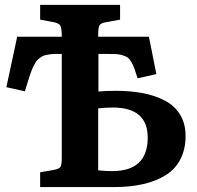

<svg xmlns="http://www.w3.org/2000/svg" viewBox="-20 -760 799 780"><path d="M143.1 0V-60.1L193.8 -68.8Q219.7 -73.2 225.3 -81.5Q231 -89.8 231 -121.1V-541H210Q195.8 -541 184.8 -539.6Q173.8 -538.1 164.8 -536.1Q155.8 -534.2 148.2 -529.1Q140.6 -523.9 135 -519.3Q129.4 -514.6 123.8 -505.1Q118.2 -495.6 114.3 -487.5Q110.4 -479.5 105.2 -465.1Q100.1 -450.7 96.4 -438.7Q92.8 -426.8 86.4 -406.7Q83 -395 81.1 -389.2L5.9 -405.8L49.8 -610.8H231Q231 -646 224.9 -656.2Q218.8 -666.5 193.8 -670.9L143.1 -680.2V-740.2H467.8V-680.2L411.1 -669.9Q390.1 -666.5 384.5 -657.5Q378.9 -648.4 378.9 -620.1V-610.8H585L615.2 -459L539.1 -441.9Q530.8 -467.8 526.1 -481Q521.5 -494.1 513.7 -507.6Q505.9 -521 499.3 -525.9Q492.7 -530.8 479 -535.2Q465.3 -539.6 450.9 -540.3Q436.5 -541 411.1 -541H379.9V-388.2Q408.7 -391.1 450.2 -391.1Q510.7 -391.1 560.3 -381.6Q609.9 -372.1 649.7 -351.3Q689.5 -330.6 711.7 -294.2Q733.9 -257.8 733.9 -208Q733.9 -153.3 712.6 -112.5Q691.4 -71.8 651.9 -47.6Q612.3 -23.4 560.1 -11.7Q507.8 0 441.9 0ZM378.9 -67.9Q410.6 -64.9 436 -64.9Q580.1 -64.9 580.1 -201.2Q580.1 -323.2 438 -323.2Q410.6 -323.2 378.9 -319.8Z"/></svg>

Font: Literata Book
Style: Bold
Weight: 700
Designer: Latin by Veronika Burian and Jose Scaglione. Greek by Irene Vlachou. Cyrillic by Vera Evstafieva
Foundry: TypeTogether
Version: Version 2.003;PS 002.003;hotconv 1.0.88;makeotf.lib2.5.64775